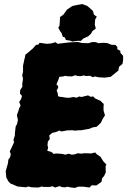

<svg xmlns="http://www.w3.org/2000/svg" viewBox="-20 -897 624 942"><path d="M50 11 31 3 22 -6 11 -26 8 -57 14 -78 19 -96 21 -114 29 -125 33 -139 28 -155 37 -173 49 -199 46 -211 53 -232V-242L55 -260L57 -277L63 -287L68 -308L65 -321L63 -333L69 -349L75 -368L81 -379L74 -397L83 -410L88 -426L78 -438L79 -455L90 -472L89 -484L93 -511L89 -528L93 -545V-562V-574L99 -603L103 -619L104 -628L121 -642L141 -659L157 -677L168 -678L174 -687L210 -682L232 -684L252 -690L263 -682L278 -684L302 -687L320 -689L362 -691L383 -686L413 -685L434 -691L451 -690L463 -685L485 -687L505 -686L528 -677H546L556 -666L555 -656L571 -647L570 -639L584 -623V-601L581 -584L564 -569L561 -551L540 -534L523 -520L507 -518L495 -516L463 -518L445 -522L436 -518L422 -525L400 -524L392 -527L373 -523L357 -525L349 -528L333 -522L310 -523L300 -525L290 -522L271 -520L268 -510L262 -495L257 -483L265 -475V-465L258 -454L263 -440L265 -425L274 -422L286 -421L296 -419L303 -418L318 -417L339 -421L356 -418L370 -424L379 -421L412 -429L425 -422L437 -424L447 -414L458 -409L474 -402L480 -395L489 -387L488 -374V-355L495 -331L484 -314L475 -295L467 -287L454 -275L435 -272L418 -265L401 -262L379 -258H368L346 -256L336 -258L307 -257L294 -254L279 -252L273 -257L254 -249L236 -245L222 -233L224 -214L215 -203L213 -185L216 -172L212 -157L228 -153L237 -148L242 -142L257 -144L270 -143L285 -142L301 -138L316 -143L332 -138L348 -140L360 -145L383 -143L389 -145H407L427 -144L447 -149L455 -140L473 -128L482 -113L489 -103L502 -90L498 -82L499 -51L491 -34L481 -22L478 -5L453 13L430 12L419 23L389 19H363L348 25L330 23L310 19L301 22L283 21L273 16L250 23L238 17L224 20H192L186 18L168 23L136 22L118 18L107 22L66 18ZM334 -693 326 -697 303 -701 299 -713 288 -717 282 -735 275 -744 266 -761 272 -771 274 -799V-813L291 -825L309 -850L334 -867L355 -872L384 -877L408 -868L421 -857L436 -843L441 -825L455 -815L447 -802L445 -777L450 -757L433 -744L427 -732L413 -719L389 -708L376 -696L365 -697Z"/></svg>

Font: Winky Rough ExtraBold
Style: Italic
Weight: 800
Italic angle: -8.97852°
Designer: Simon Atzbach
Foundry: typofactur
Version: Version 1.206; ttfautohint (v1.8.4.7-5d5b)